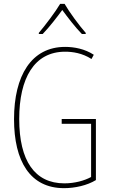

<svg xmlns="http://www.w3.org/2000/svg" viewBox="-20 -969 603 999"><path d="M182 -798V-792H202C237 -828 277 -880 304 -917C332 -879 370 -829 406 -792H426V-798C393 -835 340 -907 316 -949H293C269 -908 216 -838 182 -798ZM313 10C370 10 433 -4 479 -32V-350H301V-325H454V-48C419 -29 369 -15 315 -15C161 -15 80 -132 80 -350C80 -562 158 -700 319 -700C357 -700 408 -693 456 -662L468 -684C421 -715 365 -725 319 -725C143 -725 53 -575 53 -349C53 -130 137 10 313 10Z"/></svg>

Font: Noto Sans Mono SemiCondensed Thin
Style: Regular
Weight: 100
Width: 4
Designer: Monotype Design Team
Foundry: Monotype Imaging Inc.
Version: Version 2.014